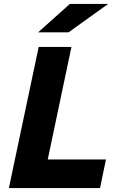

<svg xmlns="http://www.w3.org/2000/svg" viewBox="-20 -953 608 973"><path d="M25 0 176 -715H342L222 -145H517L487 0ZM173 -789 334 -933H528L327 -789Z"/></svg>

Font: Wix Madefor Text ExtraBold
Style: Italic
Weight: 800
Italic angle: -12°
Designer: Dalton Maag Ltd
Foundry: Dalton Maag Ltd
Version: Version 3.100